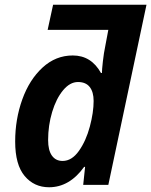

<svg xmlns="http://www.w3.org/2000/svg" viewBox="-20 -780 638 810"><path d="M44 -183Q44 -277 74 -360.5Q104 -444 159.5 -495Q215 -546 287 -546Q365 -546 406 -472H410Q410 -485 414 -521Q418 -557 424 -585L437 -654H181L204 -760H598L437 0H331L339 -76H335Q273 10 187 10Q124 10 84 -37.5Q44 -85 44 -183ZM375 -354Q375 -392 358.5 -413Q342 -434 309 -434Q275 -434 246 -399Q217 -364 200 -307.5Q183 -251 183 -189Q183 -146 199 -123.5Q215 -101 244 -101Q283 -101 313 -143.5Q343 -186 359 -246Q375 -306 375 -354Z"/></svg>

Font: Noto Sans Display
Style: Bold Italic
Weight: 700
Italic angle: -12°
Designer: Monotype Design team
Foundry: Monotype Imaging Inc.
Version: Version 1.000